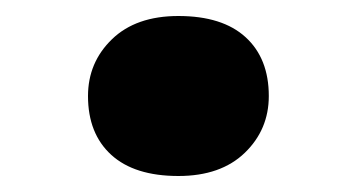

<svg xmlns="http://www.w3.org/2000/svg" viewBox="-20 -473 446 240"><path d="M203 -253Q148 -253 119 -279.5Q90 -306 90 -353Q90 -395 120 -424Q150 -453 203 -453Q258 -453 287 -426.5Q316 -400 316 -353Q316 -311 286 -282Q256 -253 203 -253Z"/></svg>

Font: Lexend Exa Black
Style: Regular
Weight: 900
Designer: Bonnie Shaver-Troup, Thomas Jockin
Foundry: Lexend
Version: Version 1.007